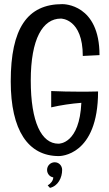

<svg xmlns="http://www.w3.org/2000/svg" viewBox="-20 -735 529 930"><path d="M462 -468C462 -715 289 -715 282 -715C112 -715 32 -597 32 -341C32 -104 116 21 265 21C270 21 455 21 455 -292C424 -291 393 -291 362 -291C318 -291 273 -292 228 -294V-215C276 -226 324 -233 374 -237C365 -39 268 -39 263 -39C181 -39 129 -143 129 -345C129 -547 187 -645 275 -645C276 -645 381 -645 381 -464ZM281 88C281 67 265 51 245 51C225 51 208 67 208 88C208 106 221 122 238 124C238 140 225 155 211 163L222 175C261 166 281 126 281 88Z"/></svg>

Font: Englebert
Style: Regular
Weight: 400
Designer: Astigmatic (AOETI)
Foundry: Astigmatic (AOETI)
Version: Version 1.000